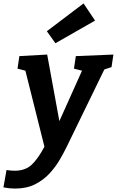

<svg xmlns="http://www.w3.org/2000/svg" viewBox="-76 -857 681 1119"><path d="M-56 235 -38 134Q-25 136 -13 137Q-1 138 10 138Q70 138 107 104.5Q144 71 183 -2L72 -445L26 -457L37 -530L199 -539L270 -151L402 -445L355 -457L366 -530L585 -539L574 -466L532 -452L313 -2Q297 31 273 72.5Q249 114 214 152.5Q179 191 129.5 216.5Q80 242 11 242Q-21 242 -56 235ZM247 -605 197 -675 411 -837 478 -737Z"/></svg>

Font: Bitter
Style: Bold Italic
Weight: 700
Italic angle: -9°
Designer: Sol Matas, and Bitter project Authors
Foundry: Sol Matas
Version: Version 2.001